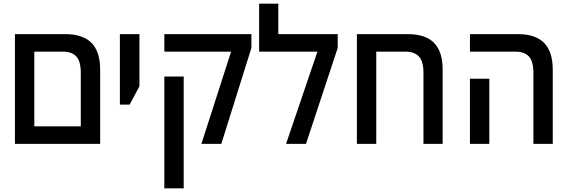

<svg xmlns="http://www.w3.org/2000/svg" viewBox="-20 -780 3088 1041"><path d="M61 0V-595H334Q429 -595 476 -547.5Q523 -500 523 -402V0ZM166 -95H418V-385Q418 -448 393.5 -474Q369 -500 322 -500H166Z M630 -213V-595H736V-312L683 -213Z M1072 0 1233 -500H871V-595H1343V-520L1180 0ZM871 241V-365H976V241Z M1489 -595H1811V-520L1639 0H1531L1701 -500H1385V-760H1489Z M2191 -595Q2287 -595 2333.5 -547.5Q2380 -500 2380 -402V0H2276V-385Q2276 -448 2251 -474Q2226 -500 2179 -500H2020V0H1915V-595Z M2872 0V-385Q2872 -448 2847.5 -474Q2823 -500 2776 -500H2528V-595H2788Q2883 -595 2930 -547.5Q2977 -500 2977 -402V0ZM2528 0V-353H2633V0Z"/></svg>

Font: Noto Sans Hebrew SemiCondensed Medium
Style: Regular
Weight: 500
Width: 4
Designer: Monotype Design Team
Foundry: Monotype Imaging Inc.
Version: Version 2.003